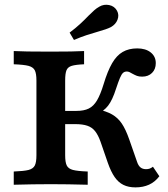

<svg xmlns="http://www.w3.org/2000/svg" viewBox="-20 -789 716 820"><path d="M440.6 -93.3 409.3 -183.9Q399.1 -212.5 386.1 -228.8Q373.1 -245.2 353 -252Q332.8 -258.9 301.3 -258.9H227.2V-315.3H306Q338.7 -315.3 359.2 -325.5Q379.7 -335.6 394.3 -360.3Q408.9 -384.9 422.7 -430.1Q439.5 -485.8 458.8 -519Q478.1 -552.2 504 -567.2Q530 -582.3 566.1 -582.3Q602.2 -582.3 623.7 -565.1Q645.3 -547.8 645.3 -519.4Q645.3 -493.4 629.3 -477.6Q613.3 -461.7 587.2 -461.7Q573.5 -461.7 564.9 -465Q556.2 -468.3 544.6 -474.7Q538.7 -478.5 533 -481Q527.3 -483.6 521.5 -483.6Q512.1 -483.6 505.5 -477.8Q498.9 -471.9 492.3 -456.2Q485.6 -440.5 475.3 -409.3Q460.2 -361.8 441.9 -338Q423.5 -314.2 393.5 -301.1L392.6 -323.3Q433.6 -314.5 458.4 -300.4Q483.2 -286.3 500 -261.6Q516.8 -237 531.9 -193.7L564.9 -99.2Q570.4 -81.9 579.8 -74.2Q589.1 -66.5 603.6 -66.5Q612 -66.5 618.7 -68.7Q625.4 -71 633.2 -76.9L660.6 -36.3Q642.2 -12 616.6 -0.3Q591 11.3 558.7 11.3Q528.6 11.3 507 0.6Q485.3 -10.1 469.6 -32.9Q453.8 -55.6 440.6 -93.3ZM135.6 -125.8V-445.2Q135.6 -475 128.6 -488.7Q121.5 -502.4 101.9 -507.7Q82.4 -512.9 38.7 -514.5V-571Q79.4 -568.5 193.8 -568.5Q298.5 -568.5 339.1 -571V-514.5Q302.7 -512.9 286.1 -507.7Q269.5 -502.6 263.9 -488.8Q258.3 -475.1 258.3 -445.2V-125.8Q258.3 -96 265.1 -82.3Q271.8 -68.5 291.3 -63.3Q310.9 -58.1 354.6 -56.5V0Q268.1 -2.4 197.3 -2.4Q122.6 -2.4 38.7 0V-56.5Q82.5 -58.1 102.1 -63.2Q121.6 -68.4 128.6 -82.1Q135.6 -95.8 135.6 -125.8ZM401.7 -654.8Q416.7 -659.1 430.5 -663.7Q444.2 -668.4 453.7 -673.3Q474.6 -685.2 482 -705.2Q489.5 -725.1 479.9 -742.9Q469 -762.8 446.3 -767.4Q423.6 -772 404.1 -760.5Q393.4 -754.7 382.9 -745.5Q372.4 -736.3 358.1 -722Q341.6 -704.6 322.6 -687.1Q303.7 -669.5 277.3 -649.7L295.9 -618.3Q325.9 -631.2 349.7 -638.9Q373.5 -646.7 401.7 -654.8Z"/></svg>

Font: Playfair Micro SmCond SmLight
Style: Regular
Weight: 360
Width: 4
Designer: Claus Eggers Sørensen
Foundry: Claus Eggers Sørensen
Version: Version 2.100;Glyphs 3.2 (3219)